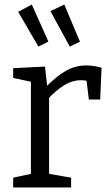

<svg xmlns="http://www.w3.org/2000/svg" viewBox="-20 -825 482 845"><path d="M38 0V-43L126 -62L116 -47V-478L127 -463L38 -482V-525L178 -532L189 -434L178 -438Q223 -485 266 -511Q309 -537 360 -537Q392 -537 427 -527L421 -387H371L359 -486L368 -468Q361 -470 353 -471Q345 -472 337 -472Q297 -472 259.5 -448Q222 -424 188 -386L196 -410V-47L184 -62L293 -43V0ZM149 -620 60 -773 120 -805 193 -642ZM287 -620 202 -776 263 -805 332 -641Z"/></svg>

Font: Bitter Thin
Style: Regular
Weight: 400
Version: Version 3.021